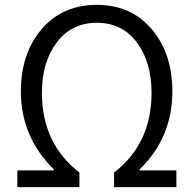

<svg xmlns="http://www.w3.org/2000/svg" viewBox="-20 -765 791 785"><path d="M50.8 0V-68.4H200.2V-72.3Q65.4 -205.1 65.4 -390.6Q65.4 -546.9 150.4 -646Q235.4 -745.1 376 -745.1Q515.6 -745.1 600.1 -646Q684.6 -546.9 684.6 -390.6Q684.6 -202.1 550.8 -72.3V-68.4H701.2V0H446.3V-59.6Q599.6 -177.7 599.6 -385.7Q599.6 -510.7 539.6 -591.3Q479.5 -671.9 376 -671.9Q272.5 -671.9 211.9 -591.3Q151.4 -510.7 151.4 -385.7Q151.4 -177.7 304.7 -59.6V0Z"/></svg>

Font: Gen Shin Gothic Normal
Style: Regular
Weight: 300
Designer: [Source Han Sans]
Ryoko NISHIZUKA  (kana & ideographs); Paul D. Hunt (Latin, Greek & Cyrillic); Wenlong ZHANG  (bopomofo
Version: Version 1.002.20150607